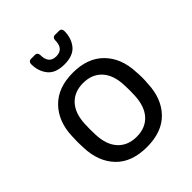

<svg xmlns="http://www.w3.org/2000/svg" viewBox="-207 -854 986 986"><g transform="rotate(-45 286.0 -361.0)"><path d="M51.8 -259.8 53.2 -303.2Q57.1 -406.2 117.7 -468Q178.2 -529.8 286.1 -529.8Q394 -529.8 454.6 -467.8Q515.1 -405.8 519 -303.2Q521 -281.2 521 -259.8Q521 -238.8 519 -216.8Q515.1 -113.8 455.6 -52Q396 9.8 286.1 9.8Q175.8 9.8 116.5 -52Q57.1 -113.8 53.2 -216.8ZM143.1 -259.8 144 -222.2Q147 -146 184.6 -105.5Q222.2 -64.9 286.1 -64.9Q350.1 -64.9 387.5 -105.5Q424.8 -146 428.2 -222.2Q429.2 -231.9 429.2 -259.8Q429.2 -287.6 428.2 -297.9Q425.3 -374 387.7 -414.6Q350.1 -455.1 286.1 -455.1Q222.2 -455.1 184.6 -414.6Q147 -374 144 -297.9ZM166 -712.9Q166 -720.7 171.1 -726.3Q176.3 -731.9 185.1 -731.9H213.4Q222.2 -731.9 227.3 -726.6Q232.4 -721.2 232.4 -712.9Q232.4 -648.9 286.1 -648.9Q340.3 -648.9 340.3 -712.9Q340.3 -720.7 345.2 -726.3Q350.1 -731.9 359.4 -731.9H388.2Q397 -731.9 402.1 -726.6Q407.2 -721.2 407.2 -712.9Q407.2 -659.7 378.7 -624.8Q350.1 -589.8 286.1 -589.8Q223.1 -589.8 194.6 -625Q166 -660.2 166 -712.9Z"/></g></svg>

Font: Rubik AZ
Style: Regular
Weight: 400
Designer: Hubert and Fischer
Foundry: Hubert & Fischer
Version: Version 2.000